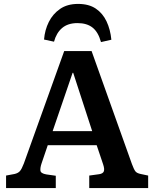

<svg xmlns="http://www.w3.org/2000/svg" viewBox="-20 -961 787 981"><path d="M11 0V-64L54 -72Q72 -76 81.5 -86.5Q91 -97 102 -126L308 -700H448L654 -123Q664 -96 671.5 -86Q679 -76 699 -72L737 -64V0H436V-64L487 -71Q506 -74 510.5 -85.5Q515 -97 507 -121L474 -219H224L192 -125Q185 -104 186.5 -89.5Q188 -75 216 -70L265 -63V0ZM249 -291H451L354 -589H351ZM379 -941Q434 -941 469.5 -917Q505 -893 524.5 -851.5Q544 -810 549 -758L496 -746Q482 -797 453 -820Q424 -843 376 -843Q327 -843 297.5 -818Q268 -793 256 -748L205 -759Q209 -808 229.5 -849Q250 -890 287 -915.5Q324 -941 379 -941Z"/></svg>

Font: Literata 12pt SemiBold
Style: Regular
Weight: 600
Designer: Latin by Veronika Burian and Jose Scaglione. Greek by Irene Vlachou. Cyrillic by Vera Evstafieva.
Foundry: TypeTogether
Version: Version 3.002